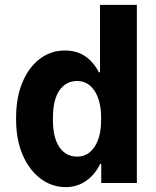

<svg xmlns="http://www.w3.org/2000/svg" viewBox="-20 -750 640 787"><path d="M250 17Q192.5 17 146.2 -17.8Q100 -52.5 73 -114.8Q46 -177 46 -259.5V-267Q46 -350.5 72 -412.5Q98 -474.5 143.2 -508.8Q188.5 -543 246 -543Q293.5 -543 328 -520.2Q362.5 -497.5 385.5 -453.5H390V-730H541V0H395V-78H390.5Q369 -33.5 332.2 -8.2Q295.5 17 250 17ZM296.5 -108Q341 -108 367.8 -148.5Q394.5 -189 394.5 -259.5V-266.5Q394.5 -336.5 367.8 -377.2Q341 -418 296.5 -418Q250 -418 223.5 -379.2Q197 -340.5 197 -269V-257Q197 -185.5 223.5 -146.8Q250 -108 296.5 -108Z"/></svg>

Font: Google Sans Code
Style: Regular
Weight: 400
Monospace: yes
Designer: Google Sans Code Authors
Foundry: Google LLC
Version: Version 6.000